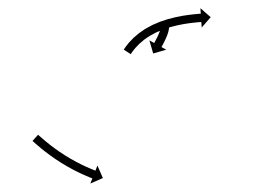

<svg xmlns="http://www.w3.org/2000/svg" viewBox="-20 -618 657 461"><path d="M386.1 -555C386.1 -555.6 386.1 -556.2 386.1 -556.8L366.1 -556.6C366.1 -556.1 366.1 -555.6 366.1 -555.1C366.1 -555.1 366.1 -555.2 366.1 -555.2C366.1 -555.3 366.1 -555.4 366.1 -555.4C366.1 -554.3 366 -553.3 365.9 -552.2C365.9 -552.2 365.9 -552.3 365.9 -552.4C365.9 -552.5 365.9 -552.6 365.9 -552.6C365.8 -551.3 365.6 -550.1 365.3 -548.9C365.3 -548.9 365.3 -549 365.4 -549C365.4 -549.1 365.4 -549.2 365.4 -549.2C365.1 -547.9 364.8 -546.7 364.4 -545.5C364.4 -545.5 364.4 -545.5 364.5 -545.6C364.5 -545.6 364.5 -545.7 364.5 -545.7C364.1 -544.4 363.7 -543.2 363.3 -542C363.3 -542 363.3 -542 363.3 -542.1C363.3 -542.1 363.3 -542.1 363.3 -542.1C362.9 -540.9 362.4 -539.7 362 -538.5C362 -538.5 362 -538.5 362 -538.6C362 -538.6 362 -538.6 362 -538.6C361.5 -537.4 361 -536.2 360.5 -535C360.5 -535 360.5 -535.1 360.5 -535.1C360.5 -535.1 360.5 -535.1 360.5 -535.1C360 -534 359.5 -532.8 358.9 -531.6C358.9 -531.6 359 -531.6 359 -531.7C359 -531.7 359 -531.7 359 -531.7C358.4 -530.6 357.9 -529.5 357.4 -528.3C357.4 -528.3 357.4 -528.3 357.4 -528.4C357.4 -528.4 357.4 -528.4 357.4 -528.4C356.9 -527.3 356.3 -526.3 355.8 -525.2L355.8 -525.2L355.8 -525.3C355.3 -524.3 354.8 -523.3 354.3 -522.4L354.3 -522.4L354.4 -522.4C353.9 -521.5 353.5 -520.7 353 -519.8L353 -519.9L353 -519.9C352.6 -519.1 352.2 -518.4 351.9 -517.7L351.9 -517.7L351.9 -517.7C351.6 -517.2 351.3 -516.7 351 -516.1L351 -516.1L351 -516.1C350.8 -515.8 350.6 -515.4 350.4 -515.1C350.3 -515 350.3 -514.8 350.2 -514.7L338.7 -521.1L347.8 -489.6L379.2 -498.7L367.7 -505C367.8 -505.2 367.9 -505.3 367.9 -505.4C368.1 -505.8 368.3 -506.1 368.5 -506.5L368.5 -506.5L368.5 -506.5C368.8 -507.1 369.1 -507.6 369.4 -508.2L369.5 -508.2L369.5 -508.2C369.9 -508.9 370.2 -509.7 370.6 -510.4L370.7 -510.4L370.7 -510.4C371.1 -511.3 371.6 -512.2 372.1 -513.1L372.1 -513.1L372.1 -513.1C372.6 -514.1 373.1 -515.1 373.6 -516.2L373.6 -516.2L373.7 -516.2C374.2 -517.3 374.8 -518.4 375.3 -519.5C375.3 -519.5 375.3 -519.5 375.3 -519.6C375.3 -519.6 375.3 -519.6 375.3 -519.6C375.9 -520.8 376.5 -522 377.1 -523.2C377.1 -523.2 377.1 -523.2 377.1 -523.2C377.1 -523.2 377.1 -523.2 377.1 -523.2C377.7 -524.5 378.2 -525.7 378.8 -527C378.8 -527 378.8 -527 378.8 -527C378.8 -527.1 378.8 -527.1 378.8 -527.1C379.4 -528.4 380 -529.7 380.5 -531C380.5 -531 380.5 -531.1 380.5 -531.1C380.5 -531.1 380.6 -531.1 380.6 -531.1C381.1 -532.5 381.6 -533.9 382.1 -535.3C382.1 -535.3 382.1 -535.3 382.2 -535.4C382.2 -535.4 382.2 -535.4 382.2 -535.4C382.7 -536.9 383.2 -538.3 383.6 -539.8C383.6 -539.8 383.6 -539.9 383.6 -539.9C383.7 -540 383.7 -540 383.7 -540C384.1 -541.6 384.5 -543.1 384.9 -544.7C384.9 -544.7 384.9 -544.8 384.9 -544.9C384.9 -544.9 384.9 -545 384.9 -545C385.3 -546.6 385.5 -548.3 385.8 -549.9C385.8 -549.9 385.8 -550 385.8 -550.1C385.8 -550.2 385.8 -550.3 385.8 -550.3C385.9 -551.7 386.1 -553.2 386.1 -554.7C386.1 -554.7 386.1 -554.8 386.1 -554.8C386.1 -554.9 386.1 -555 386.1 -555ZM278.5 -501C278.1 -500.3 277.6 -499.6 277.1 -498.9L293.9 -488C294.3 -488.7 294.8 -489.3 295.2 -490C295.2 -490 295.2 -490 295.2 -489.9C295.2 -489.9 295.1 -489.9 295.1 -489.9C296.4 -491.7 297.7 -493.5 299 -495.3C299 -495.3 298.9 -495.3 298.9 -495.2C298.9 -495.2 298.8 -495.1 298.8 -495.1C300.9 -497.9 303.1 -500.5 305.3 -503.2C305.3 -503.2 305.2 -503.1 305.2 -503.1C305.1 -503 305.1 -502.9 305.1 -502.9C308.1 -506.3 311.1 -509.5 314.3 -512.6C314.3 -512.6 314.2 -512.5 314.2 -512.5C314.1 -512.4 314 -512.3 314 -512.3C317.9 -515.9 321.8 -519.2 325.9 -522.5C325.9 -522.5 325.8 -522.4 325.8 -522.4C325.7 -522.3 325.6 -522.3 325.6 -522.3C330.2 -525.7 335 -528.9 339.8 -531.9C339.8 -531.9 339.7 -531.9 339.7 -531.9C339.6 -531.8 339.5 -531.8 339.5 -531.8C344.7 -534.8 350 -537.7 355.4 -540.4C355.4 -540.4 355.4 -540.3 355.3 -540.3C355.2 -540.2 355.1 -540.2 355.1 -540.2C360.7 -542.8 366.3 -545.1 372 -547.4C372 -547.4 372 -547.3 371.9 -547.3C371.9 -547.3 371.8 -547.3 371.8 -547.3C377.5 -549.3 383.2 -551.2 388.9 -552.9C388.9 -552.9 388.9 -552.9 388.8 -552.9C388.8 -552.9 388.7 -552.9 388.7 -552.9C394.3 -554.4 399.8 -555.8 405.4 -557.1C405.4 -557.1 405.4 -557.1 405.4 -557.1C405.3 -557.1 405.3 -557.1 405.3 -557.1C410.5 -558.2 415.7 -559.2 420.9 -560.2C420.9 -560.2 420.9 -560.2 420.9 -560.2C420.8 -560.2 420.8 -560.2 420.8 -560.2C425.5 -560.9 430.1 -561.7 434.8 -562.3C434.8 -562.3 434.8 -562.3 434.8 -562.3C434.7 -562.3 434.7 -562.3 434.7 -562.3C438.7 -562.8 442.6 -563.3 446.5 -563.7C446.5 -563.7 446.5 -563.7 446.5 -563.7C446.5 -563.7 446.5 -563.7 446.5 -563.7C449.5 -564 452.5 -564.3 455.6 -564.6C455.6 -564.6 455.6 -564.6 455.6 -564.6C455.5 -564.6 455.5 -564.6 455.5 -564.6C457.5 -564.7 459.4 -564.9 461.4 -565L461.4 -565L461.4 -565C462 -565.1 462.7 -565.1 463.4 -565.2L464.3 -552L485.9 -576.7L461.2 -598.3L462.1 -585.1C461.4 -585.1 460.6 -585 459.9 -585L459.9 -585L459.9 -585C457.9 -584.8 455.9 -584.7 453.9 -584.5C453.9 -584.5 453.9 -584.5 453.9 -584.5C453.9 -584.5 453.8 -584.5 453.8 -584.5C450.7 -584.2 447.6 -583.9 444.5 -583.6C444.5 -583.6 444.4 -583.6 444.4 -583.6C444.4 -583.6 444.4 -583.6 444.4 -583.6C440.3 -583.2 436.2 -582.7 432.2 -582.1C432.2 -582.1 432.1 -582.1 432.1 -582.1C432.1 -582.1 432 -582.1 432 -582.1C427.2 -581.5 422.3 -580.7 417.5 -579.9C417.5 -579.9 417.5 -579.9 417.4 -579.9C417.4 -579.9 417.4 -579.9 417.4 -579.9C411.9 -578.9 406.5 -577.8 401.1 -576.6C401.1 -576.6 401 -576.6 401 -576.6C400.9 -576.6 400.9 -576.6 400.9 -576.6C395 -575.2 389.2 -573.7 383.4 -572.1C383.4 -572.1 383.3 -572.1 383.3 -572.1C383.2 -572.1 383.2 -572.1 383.2 -572.1C377.1 -570.2 371 -568.2 365.1 -566.1C365.1 -566.1 365 -566.1 364.9 -566C364.9 -566 364.8 -566 364.8 -566C358.7 -563.6 352.7 -561.1 346.8 -558.4C346.8 -558.4 346.7 -558.4 346.7 -558.3C346.6 -558.3 346.5 -558.3 346.5 -558.3C340.7 -555.4 335 -552.3 329.4 -549C329.4 -549 329.4 -549 329.3 -548.9C329.2 -548.9 329.1 -548.9 329.1 -548.9C323.9 -545.5 318.7 -542 313.7 -538.3C313.7 -538.3 313.7 -538.3 313.6 -538.2C313.5 -538.2 313.5 -538.1 313.5 -538.1C309 -534.6 304.7 -530.9 300.5 -527.1C300.5 -527.1 300.4 -527 300.4 -526.9C300.3 -526.9 300.3 -526.8 300.3 -526.8C296.8 -523.4 293.4 -519.9 290.2 -516.3C290.2 -516.3 290.1 -516.2 290.1 -516.2C290 -516.1 290 -516.1 290 -516.1C287.6 -513.2 285.2 -510.2 282.9 -507.2C282.9 -507.2 282.9 -507.2 282.9 -507.2C282.8 -507.1 282.8 -507.1 282.8 -507.1C281.4 -505.1 280 -503.1 278.6 -501.1C278.6 -501.1 278.6 -501.1 278.6 -501.1C278.5 -501.1 278.5 -501 278.5 -501ZM72.9 -293.2C72.5 -293.6 72 -294 71.5 -294.5L58.1 -279.7C58.6 -279.3 59 -278.8 59.5 -278.4L59.5 -278.4L59.5 -278.4C60.8 -277.2 62.2 -276 63.5 -274.8L63.5 -274.8L63.6 -274.7C65.7 -272.9 67.8 -271.1 69.9 -269.2C69.9 -269.2 69.9 -269.2 69.9 -269.2C69.9 -269.2 69.9 -269.2 69.9 -269.2C72.7 -266.8 75.5 -264.5 78.3 -262.2C78.3 -262.2 78.3 -262.2 78.3 -262.2C78.3 -262.2 78.3 -262.1 78.3 -262.1C81.6 -259.4 85 -256.8 88.3 -254.1C88.3 -254.1 88.4 -254.1 88.4 -254.1C88.4 -254.1 88.4 -254.1 88.4 -254.1C92.2 -251.1 96 -248.3 99.9 -245.4C99.9 -245.4 99.9 -245.4 99.9 -245.4C99.9 -245.4 99.9 -245.4 99.9 -245.4C104.1 -242.4 108.2 -239.5 112.4 -236.6C112.4 -236.6 112.5 -236.6 112.5 -236.5C112.5 -236.5 112.5 -236.5 112.5 -236.5C116.9 -233.6 121.3 -230.7 125.7 -227.9C125.7 -227.9 125.7 -227.9 125.8 -227.8C125.8 -227.8 125.8 -227.8 125.8 -227.8C130.3 -225 134.8 -222.3 139.3 -219.7C139.3 -219.7 139.3 -219.6 139.4 -219.6C139.4 -219.6 139.4 -219.6 139.4 -219.6C143.8 -217.1 148.3 -214.6 152.7 -212.2C152.7 -212.2 152.8 -212.2 152.8 -212.1C152.8 -212.1 152.8 -212.1 152.8 -212.1C157.1 -209.9 161.3 -207.7 165.5 -205.6C165.5 -205.6 165.6 -205.6 165.6 -205.6C165.6 -205.6 165.6 -205.5 165.6 -205.5C169.5 -203.7 173.3 -201.8 177.2 -200C177.2 -200 177.2 -200 177.2 -200C177.3 -200 177.3 -200 177.3 -200C180.6 -198.5 183.9 -197.1 187.2 -195.6C187.2 -195.6 187.2 -195.6 187.2 -195.6C187.2 -195.6 187.2 -195.6 187.2 -195.6C189.8 -194.5 192.4 -193.4 194.9 -192.4C194.9 -192.4 194.9 -192.4 195 -192.4C195 -192.3 195 -192.3 195 -192.3C196.6 -191.7 198.3 -191 200 -190.3L200 -190.3L200 -190.3C200.6 -190.1 201.2 -189.9 201.8 -189.6L196.9 -177.4L227 -190.5L213.9 -220.5L209.1 -208.2C208.5 -208.5 207.9 -208.7 207.3 -208.9L207.3 -208.9L207.4 -208.9C205.7 -209.6 204.1 -210.2 202.5 -210.9C202.5 -210.9 202.5 -210.9 202.5 -210.9C202.5 -210.9 202.6 -210.9 202.6 -210.9C200 -211.9 197.6 -212.9 195.1 -214C195.1 -214 195.1 -214 195.1 -214C195.1 -214 195.1 -214 195.1 -214C191.9 -215.4 188.7 -216.8 185.5 -218.2C185.5 -218.2 185.5 -218.2 185.6 -218.2C185.6 -218.2 185.6 -218.2 185.6 -218.2C181.9 -219.9 178.1 -221.7 174.4 -223.5C174.4 -223.5 174.4 -223.5 174.4 -223.5C174.5 -223.5 174.5 -223.5 174.5 -223.5C170.4 -225.5 166.3 -227.7 162.2 -229.8C162.2 -229.8 162.2 -229.8 162.2 -229.8C162.2 -229.8 162.3 -229.8 162.3 -229.8C157.9 -232.1 153.6 -234.5 149.3 -237C149.3 -237 149.4 -236.9 149.4 -236.9C149.4 -236.9 149.4 -236.9 149.4 -236.9C145.1 -239.5 140.7 -242.1 136.4 -244.8C136.4 -244.8 136.4 -244.8 136.4 -244.8C136.5 -244.8 136.5 -244.7 136.5 -244.7C132.2 -247.5 127.9 -250.3 123.7 -253.1C123.7 -253.1 123.7 -253.1 123.7 -253.1C123.8 -253.1 123.8 -253 123.8 -253C119.7 -255.8 115.7 -258.7 111.6 -261.6C111.6 -261.6 111.7 -261.6 111.7 -261.6C111.7 -261.5 111.7 -261.5 111.7 -261.5C108 -264.3 104.3 -267.1 100.6 -269.9C100.6 -269.9 100.7 -269.9 100.7 -269.9C100.7 -269.9 100.7 -269.8 100.7 -269.8C97.4 -272.4 94.2 -275 91 -277.6C91 -277.6 91 -277.6 91 -277.6C91 -277.6 91 -277.6 91 -277.6C88.3 -279.8 85.6 -282.1 82.9 -284.4C82.9 -284.4 82.9 -284.4 82.9 -284.4C83 -284.4 83 -284.4 83 -284.4C80.9 -286.1 78.9 -287.9 76.8 -289.7L76.8 -289.7L76.8 -289.7C75.5 -290.9 74.2 -292 72.9 -293.2L72.9 -293.2Z"/></svg>

Font: FRB American Cursive Just Arrows Extrabold
Style: Bold Italic
Weight: 800
Italic angle: -25°
Version: Version 2.0;Modular Font Editor K font №1